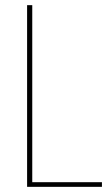

<svg xmlns="http://www.w3.org/2000/svg" viewBox="-20 -724 435 744"><path d="M85 -704H105V-18H375V0H85Z"/></svg>

Font: Poppins Devanagari Thin
Style: Regular
Weight: 100
Designer: Ninad Kale (Devanagari), Jonny Pinhorn (Latin)
Foundry: Indian Type Foundry
Version: 4.005